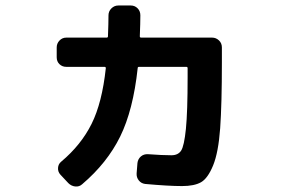

<svg xmlns="http://www.w3.org/2000/svg" viewBox="-20 -652 1040 706"><path d="M223.6 -406.2Q209 -406.2 198.7 -416Q188.5 -425.8 188.5 -441.4V-477.5Q188.5 -492.2 198.7 -502.9Q209 -513.7 223.6 -513.7H372.1Q377 -513.7 377 -518.6Q378.9 -568.4 378.9 -595.7Q378.9 -610.4 389.6 -621.1Q400.4 -631.8 415 -631.8H460.9Q475.6 -631.8 485.8 -621.6Q496.1 -611.3 496.1 -595.7Q496.1 -568.4 494.1 -518.6Q494.1 -513.7 499 -513.7H759.8Q774.4 -513.7 785.2 -503.4Q795.9 -493.2 795.9 -477.5V-422.9Q795.9 -269.5 789.6 -180.7Q783.2 -91.8 763.7 -43.9Q744.1 3.9 719.2 18.1Q694.3 32.2 649.4 32.2Q599.6 32.2 513.7 24.4Q499 22.5 490.2 11.2Q481.4 0 482.4 -14.6L485.4 -52.7Q487.3 -67.4 498 -76.7Q508.8 -85.9 524.4 -85Q577.1 -81.1 610.4 -81.1Q634.8 -81.1 646 -98.1Q657.2 -115.2 663.6 -178.2Q669.9 -241.2 669.9 -369.1V-401.4Q669.9 -406.2 665 -406.2H491.2Q486.3 -406.2 486.3 -401.4Q469.7 -247.1 421.9 -149.9Q374 -52.7 282.2 25.4Q271.5 35.2 256.8 33.7Q242.2 32.2 231.4 21.5L202.1 -9.8Q192.4 -20.5 193.4 -34.7Q194.3 -48.8 205.1 -57.6Q278.3 -119.1 316.9 -196.8Q355.5 -274.4 369.1 -401.4Q369.1 -406.2 364.3 -406.2Z"/></svg>

Font: Rounded-L Mgen+ 1mn bold
Style: Bold
Weight: 700
Designer: [Source Han Sans]
Ryoko NISHIZUKA  (kana & ideographs); Paul D. Hunt (Latin, Greek & Cyrillic); Wenlong ZHANG  (bopomofo
Version: Version 1.059.20150602